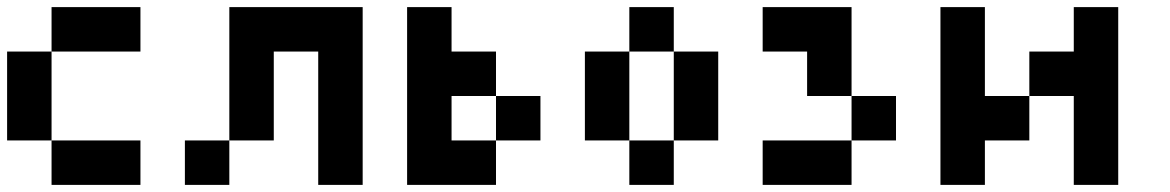

<svg xmlns="http://www.w3.org/2000/svg" viewBox="-20 -520 3290 540"><path d="M125 -375V-500H375V-375ZM125 -125H0V-375H125ZM125 0V-125H375V0Z M750 -125H625V-500H1000V0H875V-375H750ZM625 -125V0H500V-125Z M1250 -125H1375V0H1125V-500H1250V-375H1375V-250H1250ZM1375 -125V-250H1500V-125Z M1750 -375V-500H1875V-375ZM1750 -125H1625V-375H1750ZM2000 -125H1875V-375H2000ZM1875 -125V0H1750V-125Z M2125 -375V-500H2375V-250H2250V-375ZM2500 -125H2375V-250H2500ZM2375 -125V0H2125V-125Z M2750 -125V0H2625V-500H2750V-250H2875V-125ZM3125 0H3000V-250H2875V-375H3000V-500H3125Z"/></svg>

Font: Tiny5
Style: Regular
Weight: 400
Designer: Stefan Schmidt
Foundry: Made with Bits'n'Picas by Kreative Software
Version: Version 1.002; ttfautohint (v1.8.4.7-5d5b)